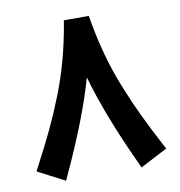

<svg xmlns="http://www.w3.org/2000/svg" viewBox="-75 -702 736 785"><g transform="rotate(-10 293.0 -309.5)"><path d="M293.5 -386.7Q248.5 -226.6 145 -3.9L136.7 14.6L118.7 5.4L41.5 -34.7L23.9 -43.9L33.2 -61.5Q74.2 -138.7 103.5 -200.4Q132.8 -262.2 159.9 -330.8Q187 -399.4 206.3 -469.7Q225.6 -540 238.8 -616.7L241.2 -632.8H257.8H328.6H345.2L347.7 -616.7Q360.8 -540 380.1 -469.7Q399.4 -399.4 426.5 -330.8Q453.6 -262.2 482.9 -200.4Q512.2 -138.7 553.2 -61.5L562.5 -43.9L544.9 -34.7L467.8 5.4L449.7 14.6L441.4 -3.9Q338.9 -224.6 293.5 -386.7Z"/></g></svg>

Font: Shabnam FD
Style: Bold-FD
Weight: 700
Foundry: DejaVu fonts team - Redesigned by Saber Rastikerdar - Based on Vazir font
Version: Version 5.0.1